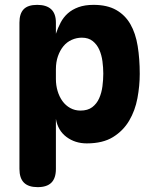

<svg xmlns="http://www.w3.org/2000/svg" viewBox="-20 -580 640 790"><path d="M133 -560Q171 -560 190.5 -542Q210 -524 210 -487V-441Q218 -465 229.5 -487Q241 -509 259 -525Q277 -541 303 -550.5Q329 -560 365 -560Q421 -560 458 -539Q495 -518 516.5 -480.5Q538 -443 546.5 -390.5Q555 -338 555 -276Q555 -227 545.5 -176Q536 -125 511.5 -83.5Q487 -42 445 -16Q403 10 337 10Q289 10 253.5 -16.5Q218 -43 210 -91V115Q210 153 191.5 171.5Q173 190 135 190Q97 190 78.5 171.5Q60 153 60 115V-487Q60 -524 77.5 -542Q95 -560 133 -560ZM317 -425Q295 -425 275 -416Q255 -407 241 -390Q227 -373 218.5 -349Q210 -325 210 -295V-255Q210 -229 217 -205.5Q224 -182 237 -164Q250 -146 269 -135.5Q288 -125 311 -125Q341 -125 359.5 -139Q378 -153 388 -175.5Q398 -198 401.5 -225Q405 -252 405 -277Q405 -302 401.5 -328Q398 -354 388.5 -375.5Q379 -397 361.5 -411Q344 -425 317 -425Z"/></svg>

Font: Maple Mono ExtraBold
Style: Regular
Weight: 800
Monospace: yes
Designer: subframe7536
Version: Version 7.000